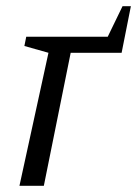

<svg xmlns="http://www.w3.org/2000/svg" viewBox="-20 -602 444 622"><path d="M43 0 137 -431 59 -453 65 -483H329L377 -582H404L374 -431H209L122 0Z"/></svg>

Font: Piazzolla
Style: Italic
Weight: 400
Italic angle: -11.3°
Designer: Juan Pablo del Peral
Foundry: Huerta Tipografica
Version: Version 1.330